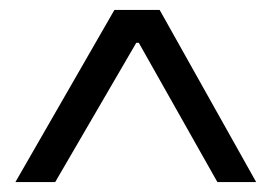

<svg xmlns="http://www.w3.org/2000/svg" viewBox="-20 -689 546 386"><path d="M11 -323 210 -669H301L495 -323H417L259 -603H254L91 -323Z"/></svg>

Font: Bricolage Grotesque 48pt Light
Style: Regular
Weight: 300
Designer: Mathieu Triay
Foundry: Atelier Triay
Version: Version 1.000; ttfautohint (v1.8.4.7-5d5b);gftools[0.9.32]